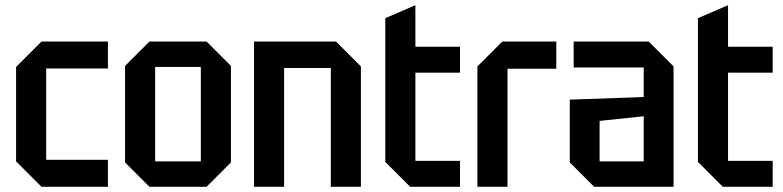

<svg xmlns="http://www.w3.org/2000/svg" viewBox="-20 -720 3018 740"><path d="M42 -98V-462L140 -560H396V-456H158V-104H396V0H140Z M462 -94V-466L556 -560H776L870 -466V-94L776 0H556ZM578 -98H754V-462H578Z M959 0V-560H1275L1371 -464V0H1255V-458H1075V0Z M1465 -650 1581 -700V-540H1753V-440H1581V-100H1753V0H1561L1465 -96Z M1820 0V-464L1916 -560H2124V-455H1936V0Z M2176 -94V-336L2461 -346V-460H2191V-560H2480L2576 -464V0H2270ZM2291 -254V-98H2461V-272Z M2670 -650 2786 -700V-540H2958V-440H2786V-100H2958V0H2766L2670 -96Z"/></svg>

Font: Tektur SemiCondensed Medium
Style: Regular
Weight: 500
Width: 4
Designer: Adam Jagosz
Foundry: Adam Jagosz
Version: Version 1.005;gftools[0.9.30]